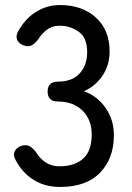

<svg xmlns="http://www.w3.org/2000/svg" viewBox="-20 -731 523 762"><path d="M218 11Q159 11 114.5 -16.5Q70 -44 44 -92Q31 -114 38 -129.5Q45 -145 64 -152Q84 -158 97 -151Q110 -144 123 -127Q137 -103 160.5 -87Q184 -71 216 -71Q276 -71 310 -101.5Q344 -132 344 -197Q344 -256 307.5 -292Q271 -328 210 -328Q169 -328 169 -368Q169 -407 210 -407Q267 -407 296.5 -440Q326 -473 326 -524Q326 -581 292.5 -605Q259 -629 216 -629Q187 -629 166 -613Q145 -597 131 -574Q118 -557 104.5 -550.5Q91 -544 71 -552Q52 -560 47 -576Q42 -592 55 -612Q84 -661 126.5 -686Q169 -711 218 -711Q306 -711 360.5 -661.5Q415 -612 415 -527Q415 -473 387 -431Q359 -389 313 -369Q366 -350 399 -303Q432 -256 432 -194Q432 -103 377.5 -46Q323 11 218 11Z"/></svg>

Font: Zen Maru Gothic Medium
Style: Regular
Weight: 500
Designer: Yoshimichi Ohira
Foundry: Positype
Version: Version 1.001